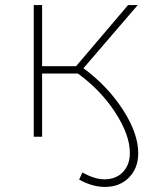

<svg xmlns="http://www.w3.org/2000/svg" viewBox="-20 -539 595 757"><path d="M525 65Q525 124 488.5 161Q452 198 394 198Q344 198 292 169L305 141Q353 168 392 168Q437 168 464.5 139.5Q492 111 492 64Q492 -7 434.5 -95.5Q377 -184 287 -249H146V0H113V-519H146V-278H280L485 -519H523L309 -270Q404 -200 464.5 -106.5Q525 -13 525 65Z"/></svg>

Font: Montserrat Alternates ExLight
Style: Regular
Weight: 275
Designer: Julieta Ulanovsky
Foundry: Julieta Ulanovsky
Version: Version 7.200